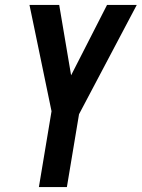

<svg xmlns="http://www.w3.org/2000/svg" viewBox="-20 -755 572 775"><path d="M137 0 188 -306 119 -639 99 -735H219L267 -451L412 -735H532L299 -294L250 0Z"/></svg>

Font: Iosevka SS04 Oblique
Style: Bold
Weight: 700
Italic angle: -9°
Monospace: yes
Designer: Belleve Invis
Foundry: Belleve Invis
Version: Version 19.0.0; ttfautohint (v1.8.4)